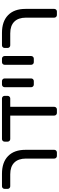

<svg xmlns="http://www.w3.org/2000/svg" viewBox="672 -1284 611 1996"><g transform="rotate(-90 978.0 -285.5)"><path d="M13 -544Q13 -555 21 -563Q29 -571 40 -571H170Q289 -571 354 -507.5Q419 -444 419 -327V-27Q419 -16 411 -8Q403 0 392 0H355Q344 0 336 -8Q328 -16 328 -27V-322Q328 -401 286 -443Q244 -485 165 -485H40Q29 -485 21 -493Q13 -501 13 -512V-544Z M802 0Q791 0 783 -8Q775 -16 775 -27V-485H531Q520 -485 512 -493Q504 -501 504 -512V-544Q504 -555 512 -563Q520 -571 531 -571H953Q964 -571 972 -563Q980 -555 980 -544V-512Q980 -501 972 -493Q964 -485 953 -485H866V-27Q866 -16 858 -8Q850 0 839 0H802Z M1161 -267Q1161 -256 1153 -248Q1145 -240 1134 -240H1097Q1086 -240 1078 -248Q1070 -256 1070 -267V-544Q1070 -555 1078 -563Q1086 -571 1097 -571H1134Q1145 -571 1153 -563Q1161 -555 1161 -544Z M1394 -267Q1394 -256 1386 -248Q1378 -240 1367 -240H1330Q1319 -240 1311 -248Q1303 -256 1303 -267V-544Q1303 -555 1311 -563Q1319 -571 1330 -571H1367Q1378 -571 1386 -563Q1394 -555 1394 -544Z M1478 -544Q1478 -555 1486 -563Q1494 -571 1505 -571H1635Q1754 -571 1819 -507.5Q1884 -444 1884 -327V-27Q1884 -16 1876 -8Q1868 0 1857 0H1820Q1809 0 1801 -8Q1793 -16 1793 -27V-322Q1793 -401 1751 -443Q1709 -485 1630 -485H1505Q1494 -485 1486 -493Q1478 -501 1478 -512V-544Z"/></g></svg>

Font: Rubik
Style: Regular
Weight: 400
Designer: Hubert & Fischer
Foundry: Hubert & Fischer
Version: Version 1.002; ttfautohint (v1.6)